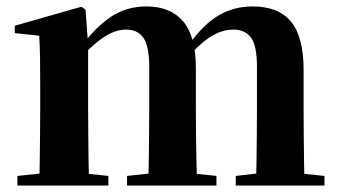

<svg xmlns="http://www.w3.org/2000/svg" viewBox="-20 -577 1056 597"><path d="M34 0V-30L139 -41H210L317 -30V0ZM102 0Q103 -26 103.5 -68Q104 -110 104.5 -156Q105 -202 105 -236V-317Q105 -366 104.5 -397.5Q104 -429 102 -466L26 -474V-497L233 -556L246 -547L254 -438V-435V-236Q254 -202 254.5 -156Q255 -110 255.5 -68Q256 -26 257 0ZM375 0V-30L476 -41H548L653 -30V0ZM440 0Q442 -26 442.5 -67.5Q443 -109 443.5 -155Q444 -201 444 -236V-368Q444 -432 426.5 -458.5Q409 -485 372 -485Q335 -485 295.5 -456.5Q256 -428 219 -382L215 -431H232Q275 -491 324 -524Q373 -557 435 -557Q510 -557 549.5 -510.5Q589 -464 589 -365V-236Q589 -201 589.5 -155Q590 -109 591 -67.5Q592 -26 593 0ZM713 0V-30L809 -41H883L989 -30V0ZM776 0Q777 -26 777.5 -67.5Q778 -109 778.5 -155Q779 -201 779 -236V-368Q779 -435 760.5 -460Q742 -485 705 -485Q668 -485 630.5 -460Q593 -435 552 -384L546 -439H568Q613 -502 660.5 -529.5Q708 -557 765 -557Q846 -557 885 -509.5Q924 -462 924 -360V-236Q924 -201 924.5 -155Q925 -109 925.5 -67.5Q926 -26 927 0Z"/></svg>

Font: Noto Serif JP ExtraBold
Style: Regular
Weight: 800
Designer: Ryoko NISHIZUKA 西塚涼子 (kana & ideographs); Frank Grießhammer (Latin, Greek & Cyrillic); Wenlong ZHANG 张文龙 (bopomofo); San
Foundry: Adobe
Version: Version 2.003-H1;hotconv 1.1.1;makeotfexe 2.6.0